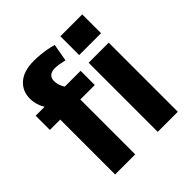

<svg xmlns="http://www.w3.org/2000/svg" viewBox="-201 -912 1061 1061"><g transform="rotate(-45 329.5 -381.0)"><path d="M98 -429H17V-540H160L130 -479Q105 -508 90 -533.5Q75 -559 68 -582.5Q61 -606 61 -629Q61 -689 103.5 -725.5Q146 -762 224 -762Q249 -762 273.5 -759.5Q298 -757 321.5 -753Q345 -749 368 -742L350 -640Q329 -645 310.5 -648Q292 -651 277 -651Q251 -651 237.5 -638.5Q224 -626 224 -604Q224 -579 236.5 -554Q249 -529 273 -494L178 -540H368V-429H255V0H98ZM588 -540V0H431V-540ZM595 -754V-607H424V-754Z"/></g></svg>

Font: Pathway Extreme
Style: Bold
Weight: 700
Designer: Eduardo Rodriguez Tunni
Foundry: Eduardo Rodriguez Tunni
Version: Version 1.001;gftools[0.9.26]